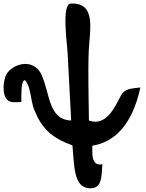

<svg xmlns="http://www.w3.org/2000/svg" viewBox="-21 -816 815 1071"><path d="M373 -796C322 -792 353 -575 356 -523L376 -144C249 -147 258 -295 211 -398C163 -504 30 -454 9 -388C-8 -338 -8 -256 44 -247C61 -244 79 -247 98 -247C98 -282 96 -360 114 -368C124 -373 140 -331 142 -322C153 -283 156 -236 171 -201C213 -100 263 -49 383 -5C394 113 390 224 473 234C554 242 544 159 550 100C503 110 494 70 494 33V-3C619 -24 717 -120 762 -328C707 -322 675 -321 654 -284C625 -230 574 -106 475 -144C474 -274 469 -403 474 -533C479 -646 519 -804 373 -796Z"/></svg>

Font: Philokalia
Style: Regular
Weight: 400
Version: Version 001.010